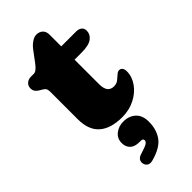

<svg xmlns="http://www.w3.org/2000/svg" viewBox="-285 -675 1021 1021"><g transform="rotate(-45 226.0 -164.0)"><path d="M42.5 -394 35.5 -398Q23 -405 15.5 -414.8Q8 -424.5 8 -440Q8 -458.5 21 -470.2Q34 -482 54 -482H76Q94.5 -482 120 -516L164 -575Q178 -594 196.8 -607Q215.5 -620 232 -620Q254.5 -620 268.2 -607Q282 -594 282 -570V-482H393Q413.5 -482 425.2 -472.5Q437 -463 437 -445Q437 -418 413.5 -400Q390 -382 335 -382H282V-197Q282 -133 330 -133Q350 -133 363.8 -144Q377.5 -155 389 -165.5Q400.5 -176 412.5 -175Q422 -174.5 428.5 -165.8Q435 -157 435 -142Q435 -101 409.5 -65.2Q384 -29.5 341 -7.8Q298 14 246 14Q160.5 14 115.2 -25.2Q70 -64.5 70 -146V-350Q70 -372.5 62.2 -380Q54.5 -387.5 42.5 -394ZM215 172Q180.5 172 163 154.8Q145.5 137.5 145.5 108.5Q145.5 75 171 54.5Q196.5 34 232.5 34Q275 34 301.8 58.8Q328.5 83.5 328.5 130.5Q328.5 188.5 300 228.8Q271.5 269 197 289.5Q176.5 295.5 164 288Q151.5 280.5 148.5 265.5Q145.5 251 152.5 239.8Q159.5 228.5 178.5 223Q220 210.5 231.5 202.5Q243 194.5 243 185Q243 172 225 172Z"/></g></svg>

Font: Fraunces 9pt SuperSoft Black
Style: Regular
Weight: 900
Version: Version 1.000;[b76b70a41]